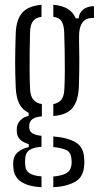

<svg xmlns="http://www.w3.org/2000/svg" viewBox="-20 -626 416 805"><path d="M154 159Q99.5 156 69.2 136.5Q39 117 36 77.5Q35.5 72 35.2 66.8Q35 61.5 35.5 55.5Q36 26.5 56.5 10.8Q77 -5 100.5 -9V-21.5Q52.5 -36 50.5 -72Q50.5 -77.5 50.5 -80.5Q50.5 -83.5 50.5 -88.5Q51.5 -108 66.2 -122.5Q81 -137 100 -140V-153Q73.5 -165.5 60.8 -191.2Q48 -217 46 -257.5Q44.5 -292 44 -318.2Q43.5 -344.5 43.5 -369.2Q43.5 -394 44.2 -422.2Q45 -450.5 46 -487.5Q48.5 -545 73.5 -573Q98.5 -601 154 -606V-555.5Q129 -552 118 -536.8Q107 -521.5 106 -491Q105 -459 104.5 -415.5Q104 -372 104.2 -328.5Q104.5 -285 106 -253Q107.5 -222.5 120 -208Q132.5 -193.5 155.5 -189.5V-138Q128 -136 115.2 -125.8Q102.5 -115.5 102.5 -98.5Q102.5 -97.5 102.5 -95.5Q102.5 -93.5 102.5 -92Q102.5 -76.5 114.8 -68Q127 -59.5 154 -56.5V-10.5Q124 -9 105 2.2Q86 13.5 85.5 42.5Q85 46.5 85 52Q85 57.5 85.5 63Q86.5 90 104.8 100.8Q123 111.5 154 113.5ZM203.5 159V114Q236.5 111.5 257 100.8Q277.5 90 280 61.5Q280.5 56 280.5 51Q280.5 46 279.5 40.5Q277.5 11.5 256.5 2.5Q235.5 -6.5 203.5 -9.5V-54Q264.5 -49 298 -28.8Q331.5 -8.5 333 40Q333.5 45 333.8 51.8Q334 58.5 333 64.5Q331.5 115.5 295 136Q258.5 156.5 203.5 159ZM203.5 -139.5V-189.5Q226 -194 237.2 -208Q248.5 -222 250 -254Q251.5 -288.5 251.8 -330Q252 -371.5 251.2 -414.2Q250.5 -457 249 -493.5Q247.5 -523 237.8 -537.5Q228 -552 203.5 -555.5V-606Q277 -600 297.5 -549H310Q311.5 -572.5 329.2 -586.2Q347 -600 374 -600V-550.5H364.5Q340 -550.5 325.8 -531.5Q311.5 -512.5 311.5 -474V-449Q312.5 -411 312.5 -381.5Q312.5 -352 312.2 -323Q312 -294 310.5 -257.5Q307 -200.5 283 -172.2Q259 -144 203.5 -139.5Z"/></svg>

Font: Big Shoulders Stencil Text Thin Light
Style: Regular
Weight: 300
Version: Version 2.001